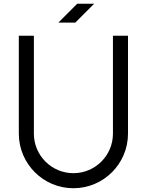

<svg xmlns="http://www.w3.org/2000/svg" viewBox="-20 -990 780 1020"><path d="M480 -970H390L290 -870H380ZM160 -800H80V-280C80 -120 210 10 370 10C530 10 660 -120 660 -280V-800H580V-280C580 -164 486 -70 370 -70C254 -70 160 -164 160 -280Z"/></svg>

Font: Gauge
Style: Regular
Weight: 400
Designer: Daniel Pimley
Foundry: Daniel Pimley
Version: Version 1.004;PS 001.001;hotconv 1.0.56